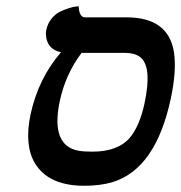

<svg xmlns="http://www.w3.org/2000/svg" viewBox="-20 -579 576 610"><path d="M375.5 -411.1H239.3Q188.5 -344.2 169.9 -257.8Q140.1 -116.7 229.5 -100.1Q246.6 -97.2 273.4 -97.2Q355 -97.2 393.1 -142.1Q423.8 -179.7 439 -250Q464.4 -369.1 424.3 -398.4Q406.7 -411.1 375.5 -411.1ZM247.6 11.2Q134.3 11.2 90.8 -60.5Q56.6 -118.7 77.1 -215.8Q102.1 -330.1 173.8 -413.1Q129.9 -421.9 126 -466.8Q125.5 -476.6 127 -483.9Q131.3 -503.9 143.3 -519Q155.3 -534.2 169.7 -541.3Q184.1 -548.3 197.8 -552.7Q211.4 -557.1 220.7 -558.1L230 -559.1Q231.4 -524.9 249.5 -523.9H382.3Q515.1 -523.9 532.7 -413.1Q541.5 -355 522.9 -267.1Q475.1 -41.5 336.4 0Q298.3 11.2 247.6 11.2Z"/></svg>

Font: Linux Libertine Slanted O
Style: Bold Slanted
Weight: 700
Designer: Philipp H. Poll
Foundry: Philipp H. Poll
Version: Version 5.0.0